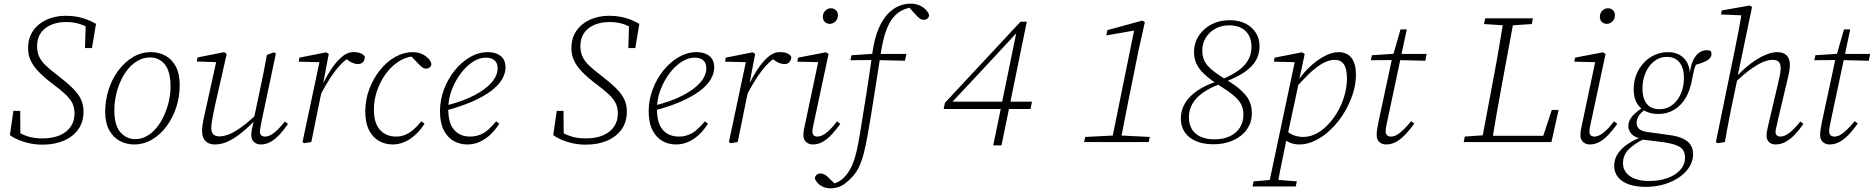

<svg xmlns="http://www.w3.org/2000/svg" viewBox="-20 -774 10208 1046"><path d="M34 -38 53 -170H90L91 -37L59 -66Q95 -43 130 -31.5Q165 -20 211 -20Q267 -20 306 -37Q345 -54 365.5 -84.5Q386 -115 386 -155Q386 -187 374.5 -211Q363 -235 336 -260.5Q309 -286 263 -320Q216 -356 187.5 -386.5Q159 -417 146 -447Q133 -477 133 -511Q133 -567 160.5 -606.5Q188 -646 234.5 -667Q281 -688 338 -688Q371 -688 398.5 -683Q426 -678 451.5 -668.5Q477 -659 503 -644L481 -512H443L447 -644L472 -617Q436 -638 405.5 -646Q375 -654 341 -654Q294 -654 258 -638.5Q222 -623 202 -594Q182 -565 182 -523Q182 -491 193 -466.5Q204 -442 228 -418.5Q252 -395 292 -365Q344 -325 375.5 -294Q407 -263 421 -233Q435 -203 435 -166Q435 -110 407 -70Q379 -30 328.5 -8Q278 14 212 14Q175 14 142 7Q109 0 81.5 -11.5Q54 -23 34 -38Z M710 13Q670 13 634 -5.5Q598 -24 575.5 -64Q553 -104 553 -165Q553 -227 571.5 -285Q590 -343 624 -389Q658 -435 703.5 -462.5Q749 -490 802 -490Q846 -490 881.5 -470.5Q917 -451 938 -411.5Q959 -372 959 -311Q959 -247 940 -189Q921 -131 887 -85.5Q853 -40 808 -13.5Q763 13 710 13ZM717 -16Q750 -16 779.5 -32.5Q809 -49 832.5 -77.5Q856 -106 873 -143Q890 -180 899.5 -220.5Q909 -261 909 -302Q909 -385 878 -423Q847 -461 797 -461Q763 -461 733 -444.5Q703 -428 679 -399.5Q655 -371 638 -334Q621 -297 612 -255.5Q603 -214 603 -172Q603 -91 636 -53.5Q669 -16 717 -16Z M1151 13Q1130 13 1114 5Q1098 -3 1089.5 -19.5Q1081 -36 1081 -60Q1081 -87 1088 -120.5Q1095 -154 1102 -184L1161 -451L1168 -435L1052 -439L1056 -461L1201 -490L1215 -480L1151 -198Q1147 -177 1142 -154Q1137 -131 1134 -110.5Q1131 -90 1131 -77Q1131 -55 1141.5 -43Q1152 -31 1176 -31Q1200 -31 1229.5 -43Q1259 -55 1298 -83.5Q1337 -112 1388 -161L1393 -135H1385Q1338 -85 1298 -52.5Q1258 -20 1222.5 -3.5Q1187 13 1151 13ZM1400 13Q1378 13 1363.5 -0.5Q1349 -14 1349 -38Q1349 -54 1352.5 -70.5Q1356 -87 1363 -118H1361L1395 -278Q1406 -327 1415.5 -376.5Q1425 -426 1434 -475L1472 -489L1483 -482L1406 -118Q1403 -101 1399.5 -84Q1396 -67 1396 -56Q1396 -43 1403.5 -36.5Q1411 -30 1424 -30Q1448 -30 1474 -51Q1500 -72 1532 -112L1549 -99Q1528 -68 1504.5 -42.5Q1481 -17 1455.5 -2Q1430 13 1400 13Z M1728 -261 1721 -302H1732Q1754 -350 1781.5 -392.5Q1809 -435 1840 -462.5Q1871 -490 1905 -490Q1930 -490 1945.5 -483.5Q1961 -477 1968 -464Q1967 -446 1957.5 -435.5Q1948 -425 1930 -425Q1915 -425 1900 -431.5Q1885 -438 1869 -451L1855 -462L1897 -467L1889 -463Q1862 -450 1835.5 -422Q1809 -394 1782 -353.5Q1755 -313 1728 -261ZM1628 0 1723 -448 1732 -435 1607 -438 1611 -460 1757 -489 1771 -480 1739 -311 1738 -303 1719 -212Q1708 -159 1697.5 -106Q1687 -53 1676 0L1637 6Z M2119 13Q2078 13 2044 -6.5Q2010 -26 1990 -66Q1970 -106 1970 -167Q1970 -231 1992 -289Q2014 -347 2050.5 -392.5Q2087 -438 2133.5 -464Q2180 -490 2228 -490Q2256 -490 2277 -480.5Q2298 -471 2312 -457Q2326 -443 2330 -427Q2330 -414 2321 -407Q2312 -400 2302 -400Q2290 -400 2280 -407.5Q2270 -415 2257 -429L2214 -474H2246V-467H2231Q2188 -463 2149 -437Q2110 -411 2080.5 -370Q2051 -329 2034 -279Q2017 -229 2017 -177Q2017 -103 2050 -66.5Q2083 -30 2138 -30Q2167 -30 2191 -41Q2215 -52 2236 -71Q2257 -90 2275 -113L2293 -100Q2277 -75 2258 -54.5Q2239 -34 2217 -19Q2195 -4 2170.5 4.5Q2146 13 2119 13Z M2526 13Q2485 13 2451.5 -6Q2418 -25 2397.5 -65Q2377 -105 2377 -168Q2377 -229 2398.5 -286.5Q2420 -344 2456.5 -389.5Q2493 -435 2540 -462.5Q2587 -490 2639 -490Q2681 -490 2707.5 -469Q2734 -448 2734 -407Q2734 -374 2714.5 -341Q2695 -308 2654 -277.5Q2613 -247 2551 -220Q2489 -193 2405 -171L2402 -197Q2500 -221 2563.5 -254.5Q2627 -288 2659 -325.5Q2691 -363 2691 -402Q2691 -431 2674 -445.5Q2657 -460 2627 -460Q2591 -460 2555 -436.5Q2519 -413 2489 -372.5Q2459 -332 2440.5 -282.5Q2422 -233 2422 -181Q2422 -103 2454 -66.5Q2486 -30 2541 -30Q2571 -30 2596.5 -40.5Q2622 -51 2643 -70.5Q2664 -90 2683 -113L2700 -100Q2684 -75 2665.5 -54.5Q2647 -34 2625 -19Q2603 -4 2578.5 4.5Q2554 13 2526 13Z M2994 -38 3013 -170H3050L3051 -37L3019 -66Q3055 -43 3090 -31.5Q3125 -20 3171 -20Q3227 -20 3266 -37Q3305 -54 3325.5 -84.5Q3346 -115 3346 -155Q3346 -187 3334.5 -211Q3323 -235 3296 -260.5Q3269 -286 3223 -320Q3176 -356 3147.5 -386.5Q3119 -417 3106 -447Q3093 -477 3093 -511Q3093 -567 3120.5 -606.5Q3148 -646 3194.5 -667Q3241 -688 3298 -688Q3331 -688 3358.5 -683Q3386 -678 3411.5 -668.5Q3437 -659 3463 -644L3441 -512H3403L3407 -644L3432 -617Q3396 -638 3365.5 -646Q3335 -654 3301 -654Q3254 -654 3218 -638.5Q3182 -623 3162 -594Q3142 -565 3142 -523Q3142 -491 3153 -466.5Q3164 -442 3188 -418.5Q3212 -395 3252 -365Q3304 -325 3335.5 -294Q3367 -263 3381 -233Q3395 -203 3395 -166Q3395 -110 3367 -70Q3339 -30 3288.5 -8Q3238 14 3172 14Q3135 14 3102 7Q3069 0 3041.5 -11.5Q3014 -23 2994 -38Z M3663 13Q3622 13 3588.5 -6Q3555 -25 3534.5 -65Q3514 -105 3514 -168Q3514 -229 3535.5 -286.5Q3557 -344 3593.5 -389.5Q3630 -435 3677 -462.5Q3724 -490 3776 -490Q3818 -490 3844.5 -469Q3871 -448 3871 -407Q3871 -374 3851.5 -341Q3832 -308 3791 -277.5Q3750 -247 3688 -220Q3626 -193 3542 -171L3539 -197Q3637 -221 3700.5 -254.5Q3764 -288 3796 -325.5Q3828 -363 3828 -402Q3828 -431 3811 -445.5Q3794 -460 3764 -460Q3728 -460 3692 -436.5Q3656 -413 3626 -372.5Q3596 -332 3577.5 -282.5Q3559 -233 3559 -181Q3559 -103 3591 -66.5Q3623 -30 3678 -30Q3708 -30 3733.5 -40.5Q3759 -51 3780 -70.5Q3801 -90 3820 -113L3837 -100Q3821 -75 3802.5 -54.5Q3784 -34 3762 -19Q3740 -4 3715.5 4.5Q3691 13 3663 13Z M4051 -261 4044 -302H4055Q4077 -350 4104.5 -392.5Q4132 -435 4163 -462.5Q4194 -490 4228 -490Q4253 -490 4268.5 -483.5Q4284 -477 4291 -464Q4290 -446 4280.5 -435.5Q4271 -425 4253 -425Q4238 -425 4223 -431.5Q4208 -438 4192 -451L4178 -462L4220 -467L4212 -463Q4185 -450 4158.5 -422Q4132 -394 4105 -353.5Q4078 -313 4051 -261ZM3951 0 4046 -448 4055 -435 3930 -438 3934 -460 4080 -489 4094 -480 4062 -311 4061 -303 4042 -212Q4031 -159 4020.5 -106Q4010 -53 3999 0L3960 6Z M4357 -37Q4357 -54 4360 -70Q4363 -86 4369 -112L4440 -448L4450 -435L4324 -438L4328 -460L4479 -489L4494 -480L4417 -120Q4413 -103 4409.5 -85.5Q4406 -68 4406 -56Q4406 -43 4413.5 -36.5Q4421 -30 4433 -30Q4456 -30 4482.5 -51Q4509 -72 4540 -113L4558 -99Q4536 -69 4513 -43.5Q4490 -18 4464 -2.5Q4438 13 4408 13Q4386 13 4371.5 -0.5Q4357 -14 4357 -37ZM4501 -644Q4485 -644 4474 -654Q4463 -664 4463 -683Q4463 -703 4476.5 -716Q4490 -729 4506 -729Q4523 -729 4534 -718.5Q4545 -708 4545 -691Q4545 -671 4531.5 -657.5Q4518 -644 4501 -644Z M4505 252Q4484 252 4466 244.5Q4448 237 4436 224.5Q4424 212 4419 198Q4421 185 4429.5 178Q4438 171 4449 171Q4459 171 4467 174.5Q4475 178 4483 184Q4491 190 4499 199L4530 229L4526 231H4514L4511 229Q4538 223 4557.5 210Q4577 197 4596 172Q4613 149 4624.5 121.5Q4636 94 4645.5 54.5Q4655 15 4664 -40Q4683 -154 4700.5 -266.5Q4718 -379 4734 -494Q4745 -568 4766.5 -618Q4788 -668 4816.5 -698Q4845 -728 4876.5 -741Q4908 -754 4940 -754Q4968 -754 4989.5 -744.5Q5011 -735 5025 -720Q5039 -705 5042 -690Q5040 -679 5032 -672.5Q5024 -666 5014 -666Q5000 -666 4990 -673.5Q4980 -681 4964 -699L4931 -736L4935 -739H4948L4954 -735Q4921 -731 4894 -717.5Q4867 -704 4845 -677Q4823 -650 4807 -605.5Q4791 -561 4780 -493Q4762 -382 4744.5 -267Q4727 -152 4707 -39Q4697 17 4686 60.5Q4675 104 4659 137Q4643 170 4618 195Q4600 214 4582 227Q4564 240 4545 246Q4526 252 4505 252ZM4613 -446 4619 -473 4752 -482 4754 -480H4918L4910 -443L4749 -447Z M5391 18 5435 -195 5437 -207 5518 -601H5502L5539 -617L5347 -410L5154 -204L5164 -238V-220H5602L5594 -180H5121L5128 -214L5540 -656H5574L5436 18Z M5886 0 5892 -28 6051 -36H6081L6244 -28L6238 0ZM6035 0 6163 -630 6179 -611 6007 -581 6013 -610 6204 -662 6217 -653 6184 -506 6125 -213Q6118 -178 6111 -142Q6104 -106 6097 -70.5Q6090 -35 6083 0Z M6591 12Q6536 12 6496 -5Q6456 -22 6434.5 -53.5Q6413 -85 6413 -129Q6413 -174 6436 -212Q6459 -250 6503 -280Q6547 -310 6611 -331L6613 -338L6626 -316Q6567 -294 6530 -266.5Q6493 -239 6475 -206.5Q6457 -174 6457 -135Q6457 -97 6473.5 -70Q6490 -43 6521 -29Q6552 -15 6596 -15Q6645 -15 6680 -31.5Q6715 -48 6734.5 -78.5Q6754 -109 6754 -148Q6754 -180 6742.5 -204Q6731 -228 6701.5 -253Q6672 -278 6616 -313Q6568 -344 6539 -372Q6510 -400 6497.5 -428Q6485 -456 6485 -490Q6485 -540 6511 -579.5Q6537 -619 6580.5 -641.5Q6624 -664 6679 -664Q6729 -664 6765.5 -645.5Q6802 -627 6822 -595Q6842 -563 6842 -523Q6842 -479 6822 -444.5Q6802 -410 6760.5 -381.5Q6719 -353 6655 -329L6653 -322L6640 -343Q6697 -367 6731.5 -393.5Q6766 -420 6782 -451Q6798 -482 6798 -519Q6798 -554 6784 -580.5Q6770 -607 6743 -621.5Q6716 -636 6676 -636Q6634 -636 6601.5 -618Q6569 -600 6549.5 -569Q6530 -538 6530 -498Q6530 -468 6541 -444Q6552 -420 6579 -396.5Q6606 -373 6655 -343Q6708 -312 6740 -283Q6772 -254 6786 -224.5Q6800 -195 6800 -157Q6800 -107 6773 -69Q6746 -31 6698.5 -9.5Q6651 12 6591 12Z M6804 242 6809 214 6915 205H6929L7045 214L7039 242ZM6890 242 7036 -447 7045 -435 6920 -438 6924 -460 7073 -489 7088 -480 7056 -331 7057 -329 6993 -31 6990 -21Q6978 39 6968.5 84.5Q6959 130 6951.5 168Q6944 206 6938 242ZM7059 13Q7032 13 7008 3.5Q6984 -6 6964 -28L6982 -67Q7004 -46 7028.5 -37Q7053 -28 7079 -28Q7110 -28 7138.5 -40Q7167 -52 7192.5 -74Q7218 -96 7239 -123Q7262 -153 7280 -189.5Q7298 -226 7308 -266.5Q7318 -307 7318 -347Q7318 -400 7301 -424Q7284 -448 7252 -448Q7221 -448 7187 -429.5Q7153 -411 7115.5 -375.5Q7078 -340 7035 -291L7026 -308H7035Q7066 -361 7107.5 -402Q7149 -443 7192.5 -466.5Q7236 -490 7273 -490Q7300 -490 7321 -478Q7342 -466 7354.5 -439Q7367 -412 7367 -366Q7367 -313 7349 -259.5Q7331 -206 7301 -157Q7271 -108 7231 -69.5Q7191 -31 7147 -9Q7103 13 7059 13Z M7448 -446 7454 -473 7589 -482 7590 -480H7752L7745 -443L7587 -447H7585ZM7531 13Q7509 13 7494.5 -0.5Q7480 -14 7480 -37Q7480 -54 7482.5 -69.5Q7485 -85 7490 -111L7563 -451L7610 -614H7644L7539 -120Q7535 -102 7532 -85.5Q7529 -69 7529 -57Q7529 -44 7537 -37Q7545 -30 7558 -30Q7574 -30 7590.5 -39.5Q7607 -49 7626.5 -68Q7646 -87 7668 -114L7685 -101Q7663 -70 7639 -44Q7615 -18 7588.5 -2.5Q7562 13 7531 13Z M7954 0 7960 -30 8075 -38H8083L8077 0ZM8051 0 8119 -362Q8134 -440 8147 -518Q8160 -596 8173 -674H8229L8162 -312Q8148 -234 8134 -156Q8120 -78 8108 0ZM8065 -643 8071 -674H8331L8325 -643L8206 -635H8187ZM8080 0 8085 -34H8413L8377 -2L8434 -175H8471L8432 0Z M8590 -37Q8590 -54 8593 -70Q8596 -86 8602 -112L8673 -448L8683 -435L8557 -438L8561 -460L8712 -489L8727 -480L8650 -120Q8646 -103 8642.5 -85.5Q8639 -68 8639 -56Q8639 -43 8646.5 -36.5Q8654 -30 8666 -30Q8689 -30 8715.5 -51Q8742 -72 8773 -113L8791 -99Q8769 -69 8746 -43.5Q8723 -18 8697 -2.5Q8671 13 8641 13Q8619 13 8604.5 -0.5Q8590 -14 8590 -37ZM8734 -644Q8718 -644 8707 -654Q8696 -664 8696 -683Q8696 -703 8709.5 -716Q8723 -729 8739 -729Q8756 -729 8767 -718.5Q8778 -708 8778 -691Q8778 -671 8764.5 -657.5Q8751 -644 8734 -644Z M8946 244Q8894 244 8855.5 231Q8817 218 8795.5 192Q8774 166 8774 129Q8774 92 8795 61.5Q8816 31 8851.5 8Q8887 -15 8928 -29L8943 -20Q8883 9 8852.5 40Q8822 71 8822 115Q8822 159 8859.5 185.5Q8897 212 8965 212Q9020 212 9064.5 196Q9109 180 9134.5 151Q9160 122 9160 84Q9160 63 9151 46.5Q9142 30 9116.5 19Q9091 8 9044 1L8940 -12Q8935 -13 8928.5 -13.5Q8922 -14 8915 -16V-20Q8879 -29 8865 -48Q8851 -67 8851 -87Q8851 -116 8873.5 -142Q8896 -168 8936 -191V-200L8953 -186Q8916 -159 8906 -140Q8896 -121 8896 -105Q8896 -86 8908.5 -73Q8921 -60 8954 -55L9070 -39Q9119 -33 9149 -18.5Q9179 -4 9191.5 17.5Q9204 39 9204 66Q9204 100 9185.5 132Q9167 164 9132 189Q9097 214 9050 229Q9003 244 8946 244ZM9015 -153Q8974 -153 8943.5 -168.5Q8913 -184 8896.5 -214Q8880 -244 8880 -287Q8880 -329 8894 -365.5Q8908 -402 8934 -430.5Q8960 -459 8994.5 -474.5Q9029 -490 9068 -490Q9102 -490 9127.5 -476.5Q9153 -463 9168.5 -438Q9184 -413 9186 -378V-377Q9192 -423 9206 -449.5Q9220 -476 9238 -488Q9256 -500 9275 -500Q9283 -500 9289 -499.5Q9295 -499 9299 -496Q9301 -494 9302.5 -490Q9304 -486 9304 -480Q9304 -459 9281 -445Q9258 -431 9207 -418L9228 -442Q9222 -429 9216.5 -415Q9211 -401 9207 -384.5Q9203 -368 9199 -345Q9191 -298 9174.5 -262Q9158 -226 9133.5 -202Q9109 -178 9079.5 -165.5Q9050 -153 9015 -153ZM9022 -179Q9050 -179 9074.5 -192Q9099 -205 9116.5 -228Q9134 -251 9144 -282.5Q9154 -314 9154 -350Q9154 -402 9130.5 -433Q9107 -464 9061 -464Q9031 -464 9006.5 -450Q8982 -436 8964.5 -412Q8947 -388 8937.5 -357.5Q8928 -327 8928 -292Q8928 -256 8938.5 -230.5Q8949 -205 8969.5 -192Q8990 -179 9022 -179Z M9338 6 9328 0 9431 -502Q9442 -554 9451.5 -605Q9461 -656 9470 -708L9482 -690L9356 -695L9360 -717L9512 -744L9525 -736L9446 -357V-348L9417 -210Q9410 -176 9403 -140.5Q9396 -105 9389.5 -70Q9383 -35 9377 0ZM9653 13Q9631 13 9617.5 0Q9604 -13 9604 -33Q9604 -52 9608 -67.5Q9612 -83 9617 -108L9665 -312Q9671 -338 9676 -361.5Q9681 -385 9681 -403Q9681 -426 9670.5 -437Q9660 -448 9638 -448Q9613 -448 9583.5 -435.5Q9554 -423 9516 -395.5Q9478 -368 9429 -322V-353H9437Q9475 -395 9515 -425.5Q9555 -456 9593.5 -473Q9632 -490 9662 -490Q9696 -490 9713.5 -472Q9731 -454 9731 -422Q9731 -399 9726 -375.5Q9721 -352 9714 -323L9665 -117Q9662 -99 9657.5 -83Q9653 -67 9653 -55Q9653 -43 9660 -36.5Q9667 -30 9680 -30Q9703 -30 9730 -51.5Q9757 -73 9788 -112L9805 -99Q9784 -69 9760.5 -43.5Q9737 -18 9710 -2.5Q9683 13 9653 13Z M9864 -446 9870 -473 10005 -482 10006 -480H10168L10161 -443L10003 -447H10001ZM9947 13Q9925 13 9910.5 -0.5Q9896 -14 9896 -37Q9896 -54 9898.5 -69.5Q9901 -85 9906 -111L9979 -451L10026 -614H10060L9955 -120Q9951 -102 9948 -85.5Q9945 -69 9945 -57Q9945 -44 9953 -37Q9961 -30 9974 -30Q9990 -30 10006.5 -39.5Q10023 -49 10042.5 -68Q10062 -87 10084 -114L10101 -101Q10079 -70 10055 -44Q10031 -18 10004.5 -2.5Q9978 13 9947 13Z"/></svg>

Font: Source Serif 4 18pt Light
Style: Italic
Weight: 300
Italic angle: -12°
Designer: Frank Grießhammer
Foundry: Adobe Systems Incorporated
Version: Version 4.004;hotconv 1.0.116;makeotfexe 2.5.65601